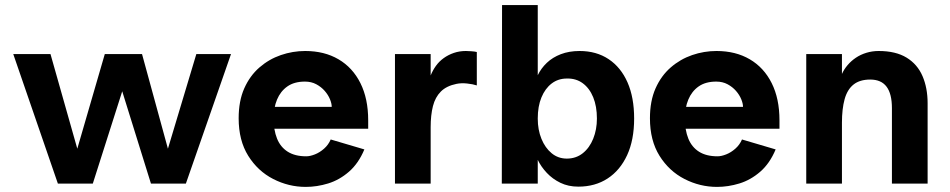

<svg xmlns="http://www.w3.org/2000/svg" viewBox="-20 -720 3726 753"><path d="M207 0 32 -508H178L295 -95H271L391 -508H537L650 -95H626L750 -508H886L709 0H572L445 -408H474L344 0Z M1179 13Q1112 13 1051.5 -18Q991 -49 953.5 -109Q916 -169 916 -256Q916 -324 938 -373.5Q960 -423 997.5 -455.5Q1035 -488 1081.5 -504Q1128 -520 1177 -520Q1252 -520 1307.5 -487.5Q1363 -455 1393.5 -394Q1424 -333 1424 -248V-215H1021L1020 -301H1281Q1281 -314 1274 -331Q1267 -348 1253.5 -363.5Q1240 -379 1220.5 -389.5Q1201 -400 1176 -400Q1134 -400 1107 -381Q1080 -362 1066.5 -329.5Q1053 -297 1053 -256Q1053 -210 1066.5 -176.5Q1080 -143 1108.5 -125Q1137 -107 1181 -107Q1196 -107 1215 -114.5Q1234 -122 1251 -137Q1268 -152 1277 -173L1409 -134Q1386 -79 1348.5 -46.5Q1311 -14 1267 -0.5Q1223 13 1179 13Z M1529 0V-508H1669V-424Q1677 -444 1689.5 -461.5Q1702 -479 1720 -492Q1738 -505 1760 -512.5Q1782 -520 1807 -520Q1815 -520 1829 -519Q1843 -518 1850 -516V-385Q1835 -390 1812 -392.5Q1789 -395 1770 -391Q1731 -383 1709 -361Q1687 -339 1678 -304Q1669 -269 1669 -221V0Z M2089 -425Q2102 -452 2124.5 -473.5Q2147 -495 2179.5 -507.5Q2212 -520 2253 -520Q2319 -520 2367 -488Q2415 -456 2441 -397Q2467 -338 2467 -255Q2467 -171 2439.5 -111.5Q2412 -52 2363 -20Q2314 12 2248 12Q2209 12 2178 -3Q2147 -18 2124.5 -42Q2102 -66 2089 -93V0H1948L1949 -700H2089ZM2203 -412Q2169 -412 2143.5 -392.5Q2118 -373 2103.5 -338Q2089 -303 2089 -255Q2089 -211 2103.5 -175.5Q2118 -140 2143.5 -119Q2169 -98 2203 -98Q2239 -98 2265.5 -119Q2292 -140 2306.5 -176Q2321 -212 2321 -255Q2321 -303 2306.5 -338.5Q2292 -374 2265.5 -393.5Q2239 -413 2203 -412Z M2792 13Q2725 13 2664.5 -18Q2604 -49 2566.5 -109Q2529 -169 2529 -256Q2529 -324 2551 -373.5Q2573 -423 2610.5 -455.5Q2648 -488 2694.5 -504Q2741 -520 2790 -520Q2865 -520 2920.5 -487.5Q2976 -455 3006.5 -394Q3037 -333 3037 -248V-215H2634L2633 -301H2894Q2894 -314 2887 -331Q2880 -348 2866.5 -363.5Q2853 -379 2833.5 -389.5Q2814 -400 2789 -400Q2747 -400 2720 -381Q2693 -362 2679.5 -329.5Q2666 -297 2666 -256Q2666 -210 2679.5 -176.5Q2693 -143 2721.5 -125Q2750 -107 2794 -107Q2809 -107 2828 -114.5Q2847 -122 2864 -137Q2881 -152 2890 -173L3022 -134Q2999 -79 2961.5 -46.5Q2924 -14 2880 -0.5Q2836 13 2792 13Z M3142 0V-508H3282V-430Q3290 -448 3304 -464.5Q3318 -481 3336.5 -493.5Q3355 -506 3378 -513Q3401 -520 3426 -520Q3493 -520 3535.5 -494Q3578 -468 3598 -421.5Q3618 -375 3618 -315V0H3478V-296Q3478 -352 3457 -380Q3436 -408 3393 -408Q3352 -408 3327.5 -388.5Q3303 -369 3292.5 -331Q3282 -293 3282 -239V0Z"/></svg>

Font: Inclusive Sans
Style: Bold
Weight: 700
Designer: Olivia King
Foundry: Olivia King
Version: Version 2.004